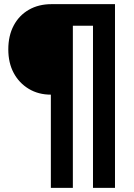

<svg xmlns="http://www.w3.org/2000/svg" viewBox="-20 -725 646 925"><path d="M225 180V-269Q165 -269 118.5 -297Q72 -325 46 -373.5Q20 -422 20 -487Q20 -553 46 -602Q72 -651 119 -678Q166 -705 228 -705H534V180H428V-601H331V180Z"/></svg>

Font: Nunito Sans 10pt SemiCondensed ExtraBold
Style: Regular
Weight: 800
Width: 4
Designer: Vernon Adams
Foundry: Vernon Adams
Version: Version 3.101;gftools[0.9.27]